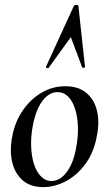

<svg xmlns="http://www.w3.org/2000/svg" viewBox="-20 -752 445 786"><path d="M301 -727 328 -478Q328 -475 322.5 -474.5Q317 -474 316 -477L270 -600L179 -474Q177 -472 172 -473.5Q167 -475 168 -478L282 -727Q285 -732 293 -732Q301 -732 301 -727ZM157 14Q104 14 72 -14.5Q40 -43 29.5 -90Q19 -137 30 -193Q41 -253 73 -299.5Q105 -346 150 -372.5Q195 -399 247 -399Q302 -399 334.5 -371Q367 -343 377.5 -296.5Q388 -250 376 -193Q364 -127 329 -80Q294 -33 248.5 -9.5Q203 14 157 14ZM191 -11Q226 -11 253.5 -48Q281 -85 292 -149Q300 -191 299 -231Q298 -271 288 -304Q278 -337 259.5 -356Q241 -375 215 -375Q182 -375 154.5 -340Q127 -305 114 -236Q106 -193 107.5 -152.5Q109 -112 119 -80.5Q129 -49 147.5 -30Q166 -11 191 -11Z"/></svg>

Font: Cormorant Light SemiBold
Style: Italic
Weight: 600
Italic angle: -10°
Version: Version 4.000